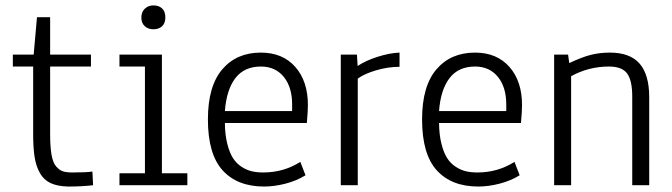

<svg xmlns="http://www.w3.org/2000/svg" viewBox="-20 -682 2473 707"><path d="M230.5 4.9Q191.4 3.9 166.3 -7.8Q141.1 -19.5 127 -44.7Q112.8 -69.8 107.4 -103.8Q102.1 -137.7 102.1 -189.5V-437H27.3V-481H104L116.2 -618.7H164.6V-481H314.9V-437H164.6V-188.5Q164.6 -141.6 169.7 -112.3Q174.8 -83 186.8 -69.1Q198.7 -55.2 211.9 -51Q225.1 -46.9 247.1 -46.9Q297.4 -46.9 320.3 -50.3L322.8 0Q283.7 4.9 230.5 4.9Z M500.5 -617.2Q500.5 -637.7 513.2 -649.9Q525.9 -662.1 544.9 -662.1Q564.9 -662.1 576.9 -650.9Q588.9 -639.6 588.9 -618.2Q588.9 -596.7 576.9 -585.4Q564.9 -574.2 544.9 -574.2Q525.4 -574.2 512.9 -585.7Q500.5 -597.2 500.5 -617.2ZM419.9 -437V-481H576.2V-43.9H669.9V0H419.9V-43.9H513.7V-437Z M940.9 -437Q879.4 -437 846.7 -394.3Q814 -351.6 808.1 -272.9H1055.7V-297.4Q1055.7 -361.3 1024.7 -399.2Q993.7 -437 940.9 -437ZM949.2 -46.9Q1024.4 -46.9 1085.9 -85.9L1105 -36.6Q1071.8 -16.1 1030.8 -5.6Q989.7 4.9 952.6 4.9Q854 4.9 799.8 -54.7Q745.6 -114.3 745.6 -242.2Q745.6 -364.7 798.3 -426.5Q851.1 -488.3 940.4 -488.3Q1021 -488.3 1067.4 -435.5Q1113.8 -382.8 1113.8 -294.9Q1113.8 -274.9 1109.9 -229H808.1Q808.6 -185.5 816.9 -152.6Q825.2 -119.6 837.9 -99.9Q850.6 -80.1 869.4 -67.9Q888.2 -55.7 907.2 -51.3Q926.3 -46.9 949.2 -46.9Z M1296.9 -439Q1325.7 -458.5 1369.9 -472.7Q1414.1 -486.8 1451.2 -488.3V-436Q1408.7 -436 1365 -423.1Q1321.3 -410.2 1297.4 -392.6V0H1234.9V-481H1294.4Z M1729.5 -437Q1668 -437 1635.3 -394.3Q1602.5 -351.6 1596.7 -272.9H1844.2V-297.4Q1844.2 -361.3 1813.2 -399.2Q1782.2 -437 1729.5 -437ZM1737.8 -46.9Q1813 -46.9 1874.5 -85.9L1893.6 -36.6Q1860.4 -16.1 1819.3 -5.6Q1778.3 4.9 1741.2 4.9Q1642.6 4.9 1588.4 -54.7Q1534.2 -114.3 1534.2 -242.2Q1534.2 -364.7 1586.9 -426.5Q1639.6 -488.3 1729 -488.3Q1809.6 -488.3 1856 -435.5Q1902.3 -382.8 1902.3 -294.9Q1902.3 -274.9 1898.4 -229H1596.7Q1597.2 -185.5 1605.5 -152.6Q1613.8 -119.6 1626.5 -99.9Q1639.2 -80.1 1658 -67.9Q1676.8 -55.7 1695.8 -51.3Q1714.8 -46.9 1737.8 -46.9Z M2083 -401.4V0H2020.5V-481H2071.8L2076.2 -449.7Q2124 -472.2 2156.2 -480.2Q2188.5 -488.3 2225.6 -488.3Q2299.8 -488.3 2335.2 -447.8Q2370.6 -407.2 2370.6 -323.7V0H2308.1V-326.2Q2308.1 -385.7 2289.3 -411.4Q2270.5 -437 2222.2 -437Q2147.9 -437 2083 -401.4Z"/></svg>

Font: Anaheim
Style: Regular
Weight: 400
Designer: vernon adams
Foundry: vernon adams
Version: Version 1.002; ttfautohint (v0.93.5-3d13) -l 8 -r 50 -G 200 